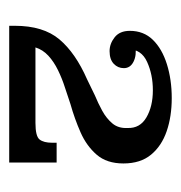

<svg xmlns="http://www.w3.org/2000/svg" viewBox="-8 -719 393 417"><g transform="rotate(90 188.5 -510.5)"><path d="M36 -346Q36 -408 65.5 -443Q95 -478 152 -503L187 -520Q204 -527 220.5 -536Q237 -545 248 -558Q259 -571 258 -591L335 -582Q335 -546 316 -524Q297 -502 267.5 -489Q238 -476 206 -467L170 -455Q151 -449 132.5 -440Q114 -431 101 -419Q88 -407 83 -391L36 -334ZM36 -334V-346L83 -391H333V-334ZM247 -391Q276 -391 283 -400Q290 -409 290 -427V-437H333V-391ZM91 -552Q75 -552 61 -563Q47 -574 47 -596Q47 -626 66.5 -646Q86 -666 119.5 -676.5Q153 -687 193 -687Q233 -687 265 -676Q297 -665 316 -642Q335 -619 335 -582L258 -591Q259 -618 235 -632Q211 -646 176 -646Q142 -646 114.5 -633.5Q87 -621 87 -593L80 -608Q100 -611 114 -604Q128 -597 128 -583Q128 -570 118.5 -561Q109 -552 91 -552Z"/></g></svg>

Font: Montagu Slab 24pt
Style: Regular
Weight: 400
Designer: Florian Karsten
Foundry: Florian Karsten
Version: Version 1.000